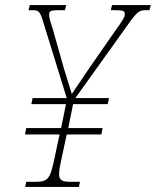

<svg xmlns="http://www.w3.org/2000/svg" viewBox="-20 -734 612 754"><path d="M79 0H290L294 -20H258C225 -20 212 -25 212 -51C212 -64 215 -82 221 -108L242 -206H378L383 -231H248L267 -325H403L408 -349H276L475 -627C520 -691 526 -694 555 -694H567L572 -714H420L415 -694H431C467 -694 470 -690 470 -678C470 -668 466 -659 424 -601L320 -451C301 -423 281 -392 262 -365C254 -391 241 -434 231 -465L187 -621C177 -651 173 -664 173 -677C173 -690 178 -694 211 -694H235L240 -714H97L92 -694H108C131 -694 137 -690 149 -650L242 -349H108L103 -325H239L220 -231H83L78 -206H214L193 -108C177 -31 168 -20 118 -20H83Z"/></svg>

Font: Noto Serif SemiCondensed Thin
Style: Italic
Weight: 100
Width: 4
Italic angle: -12°
Designer: Monotype Design Team
Foundry: Monotype Imaging Inc.
Version: Version 2.013